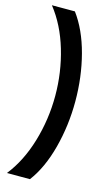

<svg xmlns="http://www.w3.org/2000/svg" viewBox="-136 -744 568 996"><g transform="rotate(15 148.0 -246.5)"><path d="M150.5 -247Q150.5 -373 115.2 -492Q80 -611 12 -697H135.5Q195.5 -616 227 -496.5Q258.5 -377 258.5 -246Q258.5 -117 226.8 4Q195 125 135.5 204H12Q79 119.5 114.8 -0.5Q150.5 -120.5 150.5 -247Z"/></g></svg>

Font: HK Grotesk ExtraBold
Style: Regular
Weight: 800
Designer: Alfredo Marco Pradil
Foundry: Hanken Design Co.
Version: Version 3.001